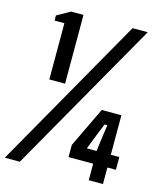

<svg xmlns="http://www.w3.org/2000/svg" viewBox="-166 -886 814 971"><g transform="rotate(15 241.0 -400.0)"><path d="M67 -440.5V-735H16.5L15 -761.5L84.5 -800.5H149.5V-440.5ZM-48 0 406.5 -800H486L30.5 0ZM466 -360V-153H510.5V-86.5H466V0H391.5V-86.5H262.5V-150L363 -360ZM391.5 -153 401.5 -231.5 410.5 -293H396L371 -231.5L340.5 -153Z"/></g></svg>

Font: Big Shoulders Medium
Style: Regular
Weight: 500
Designer: Patric King
Foundry: XO Type Co
Version: Version 2.002